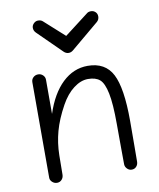

<svg xmlns="http://www.w3.org/2000/svg" viewBox="-83 -801 720 872"><g transform="rotate(-10 276.5 -364.5)"><path d="M264.2 -565.9Q251.5 -565.9 241.2 -576.2L132.8 -683.1Q123 -692.9 123 -706.1Q123 -717.3 131.8 -726.1Q140.6 -734.9 151.9 -734.9Q166 -734.9 173.8 -727.1L266.1 -644L377 -729Q383.8 -734.9 396 -734.9Q407.7 -734.9 416.3 -726.8Q424.8 -718.8 424.8 -706.1Q424.8 -691.4 414.1 -682.1L285.2 -574.2Q275.4 -565.9 264.2 -565.9ZM109.9 5.9Q97.2 5.9 87.6 -2.9Q78.1 -11.7 78.1 -22.9V-463.9Q78.1 -476.6 87.4 -485.4Q96.7 -494.1 109.9 -494.1Q122.6 -494.1 131.8 -485.4Q141.1 -476.6 141.1 -463.9V-306.2Q170.4 -396 221.4 -444.6Q272.5 -493.2 337.9 -493.2Q418.9 -493.2 451.9 -429.2Q484.9 -365.2 484.9 -213.9Q484.9 -155.8 484.4 -98.9Q483.9 -42 483.9 -25.9Q483.9 -12.7 475.6 -3.4Q467.3 5.9 454.1 5.9Q441.9 5.9 432.9 -3.4Q423.8 -12.7 423.8 -24.9Q423.8 -40.5 423.3 -97.2Q422.9 -153.8 422.9 -210Q422.9 -303.2 412.8 -352.1Q402.8 -400.9 383.8 -417.5Q364.7 -434.1 329.1 -434.1Q295.9 -434.1 262.7 -408.9Q229.5 -383.8 204.1 -337.9Q170.9 -277.8 156.5 -225.1Q142.1 -172.4 141.1 -116.2L140.1 -26.9Q140.1 -13.2 131.6 -3.7Q123 5.9 109.9 5.9Z"/></g></svg>

Font: Comic Neue
Style: Regular
Weight: 400
Designer: Craig Rozynski
Foundry: Craig Rozynski
Version: Version 2.003;hotconv 1.0.109;makeotfexe 2.5.65596